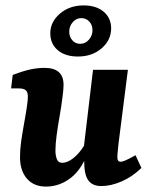

<svg xmlns="http://www.w3.org/2000/svg" viewBox="-20 -681 556 710"><path d="M150 9Q105 9 79.5 -20.5Q54 -50 54 -100Q54 -128 58 -156.5Q62 -185 67 -212.5Q72 -240 76 -264Q78 -277 80.5 -294Q83 -311 83 -325Q83 -341 75 -347.5Q67 -354 51 -354H21L27 -404Q64 -418 91 -424Q118 -430 145 -430Q215 -430 215 -367Q215 -358 214 -347.5Q213 -337 211 -321Q207 -288 200.5 -251.5Q194 -215 189.5 -181.5Q185 -148 185 -124Q185 -107 190 -93Q195 -79 210 -79Q224 -79 240 -88.5Q256 -98 272.5 -117Q289 -136 303 -165L313 -137Q286 -58 243.5 -24.5Q201 9 150 9ZM355 7Q324 7 309 -11Q294 -29 292 -65Q291 -80 291 -98Q291 -116 290 -137L324 -423H453L418 -148Q417 -135 415.5 -122Q414 -109 414 -99Q414 -83 426 -83Q433 -83 445.5 -88.5Q458 -94 481 -107L503 -60Q469 -27 429.5 -10Q390 7 355 7ZM268 -472Q221 -472 193.5 -495.5Q166 -519 166 -558Q166 -600 201.5 -630.5Q237 -661 289 -661Q336 -661 363.5 -637.5Q391 -614 391 -576Q391 -533 356 -502.5Q321 -472 268 -472ZM276 -519Q296 -519 309 -534.5Q322 -550 322 -569Q322 -589 310 -601.5Q298 -614 281 -614Q262 -614 249 -599Q236 -584 236 -564Q236 -545 247.5 -532Q259 -519 276 -519Z"/></svg>

Font: Yrsa
Style: Italic
Weight: 400
Italic angle: -7.10001°
Designer: Anna Giedrys (Yrsa+Rasa design), David Brezina (Yrsa art-direction, Rasa art-direction, design)
Foundry: Rosetta Type Foundry
Version: Version 2.004